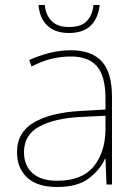

<svg xmlns="http://www.w3.org/2000/svg" viewBox="-20 -738 551 768"><path d="M264 -537Q346 -537 387 -492.5Q428 -448 428 -350V0H406L402 -103H400Q379 -57 334 -23.5Q289 10 208 10Q129 10 88.5 -28Q48 -66 48 -129Q48 -208 114.5 -247.5Q181 -287 299 -294L402 -300V-343Q402 -433 368 -472.5Q334 -512 264 -512Q224 -512 186.5 -503Q149 -494 106 -472L97 -498Q137 -516 178.5 -526.5Q220 -537 264 -537ZM301 -270Q199 -265 137.5 -232Q76 -199 76 -129Q76 -76 110 -45.5Q144 -15 208 -15Q308 -15 354.5 -72Q401 -129 402 -220V-275ZM379 -718Q365 -606 256 -606Q202 -606 170.5 -634.5Q139 -663 134 -718H159Q163 -678 186.5 -654Q210 -630 256 -630Q305 -630 327.5 -654Q350 -678 354 -718Z"/></svg>

Font: Noto Sans Syriac Western Thin
Style: Regular
Weight: 100
Designer: Patrick Giasson and the Monotype Design Team
Foundry: Monotype Imaging Inc.
Version: Version 3.000; ttfautohint (v1.8.4.7-5d5b)